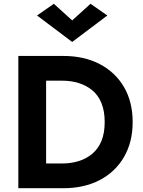

<svg xmlns="http://www.w3.org/2000/svg" viewBox="-20 -996 757 1016"><path d="M459 -976 548 -914 362 -774 176 -914 265 -976 362 -888ZM77 0V-700H314Q425 -700 507.5 -657Q590 -614 636 -535.5Q682 -457 682 -350Q682 -244 636 -165Q590 -86 507.5 -43Q425 0 314 0ZM224 -131H310Q356 -131 396.5 -143.5Q437 -156 468.5 -182.5Q500 -209 517 -250.5Q534 -292 534 -350Q534 -408 517 -450Q500 -492 468.5 -518Q437 -544 396.5 -556.5Q356 -569 310 -569H224Z"/></svg>

Font: Venryn Sans SemiBold
Style: Regular
Weight: 600
Designer: Owen Earl, indestructible type* (font) & Cristiano Sobral (main changes)
Version: Version 3.60;October 28, 2020;FontCreator 13.0.0.2681 64-bit